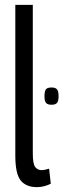

<svg xmlns="http://www.w3.org/2000/svg" viewBox="-20 -760 266 790"><path d="M115 -740V-128Q115 -85 125 -72.5Q135 -60 151 -60Q164 -60 182 -66L189 -4Q177 2 162.5 6Q148 10 132 10Q88 10 65.5 -17Q43 -44 43 -120V-740ZM192 -329Q176 -329 169.5 -336.5Q163 -344 163 -364Q163 -385 169 -392.5Q175 -400 192 -400Q208 -400 214.5 -392.5Q221 -385 221 -364Q221 -344 214.5 -336.5Q208 -329 192 -329Z"/></svg>

Font: Georama Condensed
Style: Regular
Weight: 400
Width: 3
Designer: Jean-Baptiste Levee
Foundry: Production Type
Version: Version 1.000